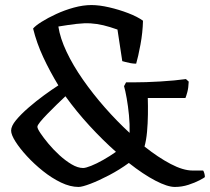

<svg xmlns="http://www.w3.org/2000/svg" viewBox="-20 -740 831 760"><path d="M291 0Q258 0 221.5 -17.5Q185 -35 150 -63Q115 -91 86.5 -122Q58 -153 41 -180Q24 -207 24 -223Q24 -241 43.5 -264.5Q63 -288 93 -314Q123 -340 154.5 -363Q186 -386 211 -402Q177 -458 151 -514Q125 -570 111 -627Q120 -638 144.5 -653.5Q169 -669 202.5 -684.5Q236 -700 272.5 -710Q309 -720 342 -720Q373 -720 412 -711Q451 -702 487.5 -688Q524 -674 546 -658Q545 -612 536 -563.5Q527 -515 519 -488Q508 -488 497 -490Q486 -492 477 -494.5Q468 -497 464 -498L445 -623Q414 -634 389 -640Q364 -646 339 -647.5Q314 -649 283.5 -645.5Q253 -642 211 -635Q218 -589 243.5 -535Q269 -481 308.5 -424.5Q348 -368 395.5 -314Q443 -260 493 -214Q494 -248 490.5 -284Q487 -320 481.5 -351Q476 -382 471 -399L479 -414H506Q557 -414 615 -417.5Q673 -421 716 -427L727 -417Q726 -392 721.5 -375.5Q717 -359 714 -352H565Q566 -322 565.5 -286.5Q565 -251 562 -218Q559 -185 552 -160Q606 -117 655.5 -91Q705 -65 742 -65Q752 -65 762 -65Q772 -65 784 -65Q786 -63 788.5 -55Q791 -47 791 -39Q788 -36 770 -26.5Q752 -17 726 -8.5Q700 0 672 0Q643 0 595 -25Q547 -50 490 -95Q453 -68 412 -46.5Q371 -25 338 -12.5Q305 0 291 0ZM309 -75Q319 -75 340.5 -83.5Q362 -92 388.5 -107Q415 -122 439 -139Q386 -186 334.5 -242Q283 -298 239 -359Q223 -344 204 -325.5Q185 -307 167.5 -289Q150 -271 139 -257.5Q128 -244 128 -238Q128 -231 140 -213Q152 -195 171.5 -171.5Q191 -148 215 -126Q239 -104 263.5 -89.5Q288 -75 309 -75Z"/></svg>

Font: Texturina Medium
Style: Regular
Weight: 500
Designer: Guillermo Torres Carreño
Foundry: Omnibus-Type
Version: Version 1.003